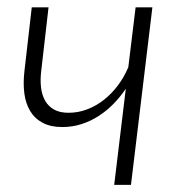

<svg xmlns="http://www.w3.org/2000/svg" viewBox="-20 -518 500 538"><path d="M69 -497.5H116L95.5 -319Q92.5 -294 95 -272.8Q97.5 -251.5 106.5 -235.8Q115.5 -220 131.5 -211Q147.5 -202 172 -202Q199.5 -202 224.8 -211.8Q250 -221.5 271.8 -238.8Q293.5 -256 310.8 -279.2Q328 -302.5 339.5 -329.5L360 -497.5H407L347 0H300L332.5 -269.5Q317.5 -247 298.5 -227.5Q279.5 -208 256.8 -193.2Q234 -178.5 208.2 -170.2Q182.5 -162 154.5 -162Q122 -162 99.8 -173.8Q77.5 -185.5 64.8 -206.5Q52 -227.5 48.2 -256.2Q44.5 -285 48.5 -319Z"/></svg>

Font: Lato Light
Style: Italic
Weight: 300
Italic angle: -7°
Designer: Lukasz Dziedzic
Foundry: tyPoland Lukasz Dziedzic
Version: Version 2.007; 2014-02-27